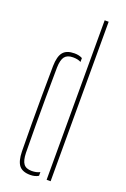

<svg xmlns="http://www.w3.org/2000/svg" viewBox="-155 -850 593 905"><g transform="rotate(20 142.0 -397.5)"><path d="M204.5 0V-800H224.5V0ZM49.5 -86Q48.5 -157.5 48.2 -224.8Q48 -292 48.2 -362.5Q48.5 -433 49.5 -514Q50.5 -563 68 -584Q85.5 -605 124.5 -605Q148 -605 164.5 -596V-576.5Q149 -585 124.5 -585Q96 -585 83.2 -568.8Q70.5 -552.5 69.5 -514Q68.5 -431.5 68.2 -360.8Q68 -290 68.2 -223.2Q68.5 -156.5 69.5 -86Q70.5 -48 82.8 -31.5Q95 -15 123.5 -15Q148 -15 164.5 -24V-5.5Q148 5 123.5 5Q84.5 5 67.5 -16.2Q50.5 -37.5 49.5 -86Z"/></g></svg>

Font: Big Shoulders Stencil Display Thin
Style: Regular
Weight: 100
Designer: Patric King
Foundry: XO Type Co
Version: Version 1.000